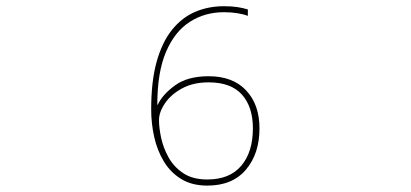

<svg xmlns="http://www.w3.org/2000/svg" viewBox="-20 -680 1310 612"><path d="M641.1 -107.9Q593.8 -107.9 563.7 -128.2Q533.7 -148.4 516.8 -179.2Q500 -210 493.4 -241.7Q486.8 -273.4 486.8 -296.9Q486.8 -322.8 505.9 -350.8Q524.9 -378.9 560.3 -398.2Q595.7 -417.5 645 -417.5Q716.3 -417.5 751.2 -378.4Q786.1 -339.4 786.1 -271Q786.1 -195.3 749 -151.6Q711.9 -107.9 641.1 -107.9ZM641.1 -88.4Q720.7 -88.4 763.9 -139.2Q807.1 -189.9 807.1 -271Q807.1 -346.7 764.6 -391.8Q722.2 -437 645 -437Q578.1 -437 538.1 -408Q498 -378.9 482.9 -346.2H481.4Q481.4 -449.2 509 -514.2Q536.6 -579.1 584.7 -610.1Q632.8 -641.1 693.8 -641.1Q717.3 -641.1 736.8 -637.9Q756.3 -634.8 770 -629.4V-649.9Q754.4 -654.8 735.8 -657.5Q717.3 -660.2 693.8 -660.2Q644 -660.2 601.8 -642.1Q559.6 -624 528.1 -584.7Q496.6 -545.4 479.2 -482.9Q461.9 -420.4 461.9 -331.5Q461.9 -287.1 471.4 -243.9Q481 -200.7 502.2 -165.5Q523.4 -130.4 557.6 -109.4Q591.8 -88.4 641.1 -88.4Z"/></svg>

Font: Noto Emoji Light
Style: Regular
Weight: 300
Designer: Google, Inc.
Foundry: Google, Inc.
Version: Version 2.001